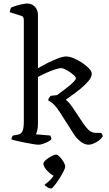

<svg xmlns="http://www.w3.org/2000/svg" viewBox="-20 -820 616 1088"><path d="M199 0Q191 0 170.5 -3Q150 -6 125.5 -11Q101 -16 78.5 -21Q56 -26 45 -30Q45 -36 47.5 -42Q50 -48 54 -52L81 -57Q98 -59 106.5 -75Q115 -91 115 -132V-707Q115 -715 111.5 -722Q108 -729 98 -731L35 -751Q36 -760 39 -767.5Q42 -775 43 -777Q54 -782 71.5 -787.5Q89 -793 106.5 -796.5Q124 -800 135 -800Q161 -800 178 -781.5Q195 -763 195 -736V-433Q218 -447 248.5 -462.5Q279 -478 308 -489Q337 -500 355 -500Q373 -500 397.5 -490Q422 -480 445 -464.5Q468 -449 484 -432.5Q500 -416 500 -402Q500 -383 481 -360.5Q462 -338 435.5 -316.5Q409 -295 385.5 -278.5Q362 -262 353 -255Q358 -251 367.5 -241.5Q377 -232 390 -213L452 -120Q465 -101 481.5 -84Q498 -67 526 -67H553Q555 -65 558.5 -59.5Q562 -54 562 -47Q555 -35 540.5 -24Q526 -13 510 -6.5Q494 0 482 0Q460 0 437 -17.5Q414 -35 397 -62L319 -184Q302 -211 289 -224Q276 -237 267.5 -242.5Q259 -248 253 -251Q254 -260 259 -267Q264 -274 267 -277L303 -281Q312 -287 328.5 -299.5Q345 -312 363.5 -326.5Q382 -341 395.5 -354.5Q409 -368 410 -376Q410 -383 400 -392.5Q390 -402 376 -411.5Q362 -421 348.5 -427.5Q335 -434 328 -434Q311 -434 272 -419.5Q233 -405 195 -384V-116Q195 -96 191 -80.5Q187 -65 184 -59L265 -52Q267 -49 269 -43.5Q271 -38 271 -31Q266 -24 252.5 -17Q239 -10 224 -5Q209 0 199 0ZM271 248Q259 248 248.5 241Q238 234 232 227Q248 216 265.5 198.5Q283 181 291 162L303 182Q293 182 280 174Q267 166 254.5 154.5Q242 143 234 130.5Q226 118 226 107Q226 100 234.5 91.5Q243 83 255 75Q267 67 279 61.5Q291 56 298 56Q305 56 313.5 64Q322 72 330.5 83Q339 94 344.5 106Q350 118 350 124Q350 131 340 151Q330 171 315.5 193.5Q301 216 288 232Q275 248 271 248Z"/></svg>

Font: Texturina Medium 12pt Light
Style: Regular
Weight: 300
Version: Version 1.002